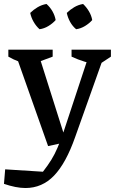

<svg xmlns="http://www.w3.org/2000/svg" viewBox="-41 -742 578 966"><path d="M-21 183 -15 110 175 122Q200 90 217.5 61.5Q235 33 248.5 1Q262 -31 277 -73L412 -482H490L337 -52Q291 79 231 141.5Q171 204 87 204Q63 204 35.5 198.5Q8 193 -21 183ZM201 -7 33 -482H149L293 -27ZM114 -416Q84 -421 55.5 -431.5Q27 -442 1 -457V-492H224V-457ZM455 -416Q420 -421 385.5 -431.5Q351 -442 319 -457V-492H517V-457ZM193 -722Q211 -706 223 -685Q235 -664 239 -641Q224 -624 202.5 -611Q181 -598 158 -595Q141 -610 128.5 -631.5Q116 -653 111 -677Q127 -693 148 -705.5Q169 -718 193 -722ZM377 -722Q394 -706 406.5 -685Q419 -664 423 -641Q408 -624 386.5 -611Q365 -598 342 -595Q324 -610 312 -631.5Q300 -653 295 -677Q311 -693 332 -705.5Q353 -718 377 -722Z"/></svg>

Font: Piazzolla Thin SemiBold
Style: Regular
Weight: 600
Version: Version 2.005